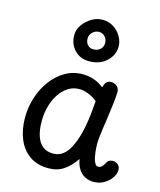

<svg xmlns="http://www.w3.org/2000/svg" viewBox="-126 -948 874 1047"><g transform="rotate(15 311.0 -424.5)"><path d="M51 -234Q51 -293 69 -348.5Q87 -404 120 -448Q153 -492 197.5 -517.5Q242 -543 295 -543Q325 -543 355.5 -533.5Q386 -524 415 -501Q420 -523 429.5 -532.5Q439 -542 455 -542Q475 -542 489 -529.5Q503 -517 502 -494Q501 -463 495 -417.5Q489 -372 483 -327Q481 -313 477 -287.5Q473 -262 470.5 -237Q468 -212 468 -197Q468 -178 471 -149.5Q474 -121 482.5 -99Q491 -77 505 -77Q516 -77 525 -85Q534 -93 542 -109Q547 -120 556.5 -124.5Q566 -129 576 -129Q587 -129 597 -123.5Q607 -118 612.5 -108.5Q618 -99 617 -85Q617 -66 602 -44Q587 -22 561 -6.5Q535 9 502 9Q474 9 452 -3Q430 -15 416 -37.5Q402 -60 397 -92Q367 -48 331 -23.5Q295 1 245 1Q181 1 138 -29.5Q95 -60 73 -113Q51 -166 51 -234ZM144 -238Q144 -189 155.5 -154.5Q167 -120 190 -101.5Q213 -83 248 -83Q276 -83 296 -95.5Q316 -108 331 -130Q346 -152 357 -181Q367 -206 374.5 -236Q382 -266 387 -298.5Q392 -331 395 -362Q398 -393 400 -419Q376 -439 348.5 -449.5Q321 -460 299 -460Q263 -460 234.5 -441.5Q206 -423 185.5 -391.5Q165 -360 154.5 -320.5Q144 -281 144 -238ZM308 -620Q257 -620 225 -654.5Q193 -689 194 -739Q194 -768 212.5 -795Q231 -822 260.5 -840Q290 -858 323 -858Q357 -858 384 -841Q411 -824 427.5 -796.5Q444 -769 444 -739Q444 -690 406 -655Q368 -620 308 -620ZM315 -689Q338 -689 353 -702.5Q368 -716 368 -739Q368 -759 354.5 -774Q341 -789 321 -789Q300 -789 284.5 -774Q269 -759 269 -739Q269 -716 281.5 -702.5Q294 -689 315 -689Z"/></g></svg>

Font: Playpen Sans Thai
Style: Regular
Weight: 400
Designer: Sirin Gunkloy, Laura Meseguer, Veronika Burian, José Scaglione
Foundry: TypeTogether
Version: Version 2.000